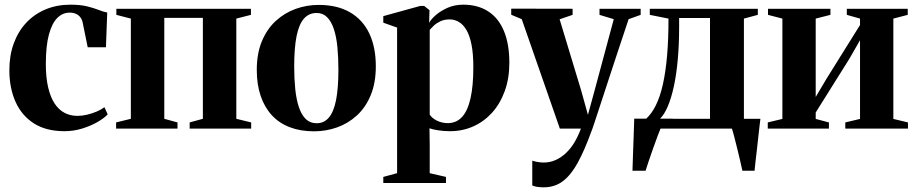

<svg xmlns="http://www.w3.org/2000/svg" viewBox="-20 -550 3916 821"><path d="M255.5 11Q177.5 11 125.2 -22.2Q73 -55.5 46.5 -114.5Q20 -173.5 20 -250Q20 -313 38.8 -364.2Q57.5 -415.5 92 -452.5Q126.5 -489.5 174.8 -509.8Q223 -530 281.5 -530Q323.5 -530 352.8 -522.8Q382 -515.5 402.8 -507.2Q423.5 -499 438.5 -496.5L433 -348H355L333.5 -453.5Q331 -466 324 -475.5Q317 -485 305.5 -490.5Q294 -496 277.5 -496Q248 -496 225.2 -473.5Q202.5 -451 189.2 -402.5Q176 -354 176 -276Q176 -218.5 185.8 -176.8Q195.5 -135 213.2 -107.8Q231 -80.5 256 -67.5Q281 -54.5 311 -54.5Q330.5 -54.5 352 -59.5Q373.5 -64.5 393 -72.8Q412.5 -81 426.5 -91.5L440.5 -61Q426.5 -45.5 397.8 -28.8Q369 -12 332 -0.5Q295 11 255.5 11Z M476.5 0V-26.5L539.5 -42V-470.5L477.5 -486.5V-512.5H1053V-486.5L990.5 -470.5V-42L1054 -26.5V0H791V-26.5L847.5 -42V-473.5H682.5V-42L739 -26.5V0Z M1078 -250.5Q1078 -322 1100 -374.2Q1122 -426.5 1159.5 -460.8Q1197 -495 1244.2 -512Q1291.5 -529 1342.5 -529Q1422 -529 1476.5 -497.5Q1531 -466 1559 -407.2Q1587 -348.5 1587 -266.5Q1587 -195.5 1565.2 -143Q1543.5 -90.5 1506 -56.2Q1468.5 -22 1421.2 -5.2Q1374 11.5 1323 11.5Q1264.5 11.5 1219 -6Q1173.5 -23.5 1142.2 -57.5Q1111 -91.5 1094.5 -140.2Q1078 -189 1078 -250.5ZM1334 -23Q1365.5 -23 1386.2 -47.2Q1407 -71.5 1417 -122.2Q1427 -173 1427 -251.5Q1427 -303.5 1422.8 -348Q1418.5 -392.5 1407.8 -425.2Q1397 -458 1379 -476.2Q1361 -494.5 1334 -494.5Q1301 -494.5 1279.8 -470.5Q1258.5 -446.5 1248.2 -395.8Q1238 -345 1238 -265Q1238 -213.5 1242.5 -169.2Q1247 -125 1258 -92Q1269 -59 1287.5 -41Q1306 -23 1334 -23Z M1619 232.5V206.5L1678 190.5V-432L1619 -453V-481L1776.5 -524.5H1794L1816.5 -506.5L1815 -452Q1822.5 -467 1843.2 -485.2Q1864 -503.5 1894.2 -516.8Q1924.5 -530 1960.5 -530Q2023.5 -530 2067.8 -501.2Q2112 -472.5 2135 -417Q2158 -361.5 2158 -281.5Q2158 -214.5 2138.2 -160.2Q2118.5 -106 2083.8 -67.8Q2049 -29.5 2003 -9.2Q1957 11 1904.5 11Q1877.5 11 1852.5 7Q1827.5 3 1816.5 -1.5L1817.5 70.5V190.5L1887 206.5V232.5ZM1895 -23.5Q1931.5 -23.5 1955.8 -50Q1980 -76.5 1992 -129.8Q2004 -183 2004 -262.5Q2004 -320 1996.2 -359Q1988.5 -398 1974.5 -421.8Q1960.5 -445.5 1942 -456.2Q1923.5 -467 1903 -467Q1879.5 -467 1862.5 -458.8Q1845.5 -450.5 1834.8 -440.2Q1824 -430 1817.5 -422.5V-60Q1826.5 -45 1848.2 -34.2Q1870 -23.5 1895 -23.5Z M2304.5 251Q2288.5 251 2275.5 248.8Q2262.5 246.5 2256 243V137Q2264.5 140 2277.8 142.5Q2291 145 2305 145Q2332 145 2356 134.2Q2380 123.5 2400.5 104Q2421 84.5 2436.8 58Q2452.5 31.5 2464 0H2374L2211 -468L2166 -487V-513L2428.5 -512.5V-486.5L2373 -467.5L2465 -163.5L2494 -59L2521 -157.5L2604.5 -468L2543.5 -486.5V-512.5H2719.5V-486.5L2668 -468Q2648 -408.5 2626.8 -344.5Q2605.5 -280.5 2585.8 -220Q2566 -159.5 2549.5 -109.2Q2533 -59 2522.2 -26.2Q2511.5 6.5 2508 14Q2479.5 92.5 2450.8 145.2Q2422 198 2387.2 224.5Q2352.5 251 2304.5 251Z M2728.5 0V-37L2741.5 -41Q2766 -62.5 2784.2 -99.2Q2802.5 -136 2814.5 -189.2Q2826.5 -242.5 2832.5 -312.5Q2838.5 -382.5 2838.5 -470.5L2758.5 -486.5V-512.5H3220.5V-486.5L3161 -470.5V0ZM2802 -42H3016V-473H2884V-436Q2884 -360 2878.2 -295.8Q2872.5 -231.5 2861.5 -181Q2850.5 -130.5 2835.5 -95.2Q2820.5 -60 2802 -42ZM2684.5 180Q2685.5 145.5 2686.8 108.5Q2688 71.5 2689.5 33.2Q2691 -5 2692 -42.5H2857L2805.5 -3Q2800 10 2791.2 33.8Q2782.5 57.5 2772.5 85.2Q2762.5 113 2754 138.5Q2745.5 164 2740.5 180ZM3154.5 180Q3150.5 161 3144.5 135.5Q3138.5 110 3132 83.5Q3125.5 57 3119.5 34Q3113.5 11 3109 -2L3086.5 -42H3231.5Q3229 -23 3226.5 0Q3224 23 3221.2 47.8Q3218.5 72.5 3215.8 96.5Q3213 120.5 3210.5 142Q3208 163.5 3206.5 180Z M3263 0V-26.5L3325.5 -41.5V-470.5L3264 -486.5V-512.5H3531V-486.5L3468 -470.5V-135.5L3514 -213L3657.5 -443V-470.5L3601 -486.5V-512.5H3861.5V-486.5L3800 -470.5V-41.5L3862.5 -26.5V0H3594.5V-26.5L3657.5 -41.5V-378L3611.5 -298L3468 -69V-41.5L3524.5 -26.5V0Z"/></svg>

Font: Merriweather 120pt
Style: Bold
Weight: 700
Designer: Eben Sorkin
Foundry: Eben Sorkin
Version: Version 2.100